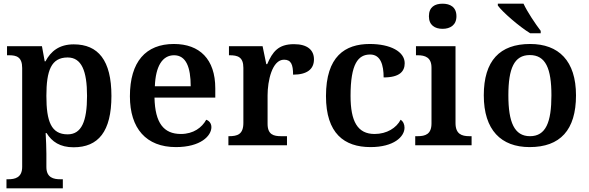

<svg xmlns="http://www.w3.org/2000/svg" viewBox="-20 -786 3188 1039"><path d="M15 233H320V184H306C271 184 231 176 231 118V46C231 16 229 -29 227 -66H232C261 -19 305 11 378 11C512 11 583 -74 583 -267C583 -460 511 -546 379 -546C301 -546 255 -509 226 -454H222L207 -536H18V-487H29C69 -487 100 -478 100 -418V117C100 176 60 184 25 184H15ZM346 -59C257 -59 231 -129 231 -267C231 -404 257 -475 346 -475C421 -475 451 -403 451 -267C451 -129 421 -59 346 -59Z M932 10C1066 10 1124 -51 1124 -98C1124 -119 1111 -133 1096 -138C1073 -96 1027 -61 959 -61C866 -61 819 -120 816 -258H1145V-308C1145 -466 1060 -548 921 -548C769 -548 683 -452 683 -265C683 -91 771 10 932 10ZM1012 -319H818C822 -428 859 -487 922 -487C987 -487 1012 -422 1012 -319Z M1216 0H1533V-49H1502C1461 -49 1428 -57 1428 -116V-270C1428 -347 1452 -463 1517 -463C1555 -463 1566 -437 1566 -382C1641 -382 1679 -411 1679 -465C1679 -514 1645 -547 1571 -547C1486 -547 1455 -506 1426 -439H1421L1401 -536H1219V-487H1222C1266 -487 1297 -478 1297 -419V-121C1297 -58 1264 -49 1219 -49H1216Z M1985 10C2111 10 2169 -46 2169 -95C2169 -113 2162 -129 2148 -138C2125 -94 2074 -61 2007 -61C1915 -61 1877 -129 1877 -267C1877 -441 1918 -491 1983 -491C2040 -491 2056 -434 2056 -367C2143 -367 2170 -400 2170 -444C2170 -507 2092 -548 1981 -548C1847 -548 1744 -481 1744 -266C1744 -64 1843 10 1985 10Z M2375 -630C2416 -630 2450 -650 2450 -698C2450 -748 2416 -766 2375 -766C2333 -766 2301 -748 2301 -698C2301 -650 2333 -630 2375 -630ZM2227 0H2532V-49H2520C2478 -49 2445 -61 2445 -120V-536H2231V-487H2240C2281 -487 2315 -475 2315 -420V-118C2315 -60 2282 -49 2240 -49H2227Z M2849 -606H2906V-619C2877 -657 2834 -721 2813 -766H2674V-756C2699 -721 2790 -642 2849 -606ZM2846 10C3011 10 3097 -82 3097 -270C3097 -457 3003 -548 2849 -548C2684 -548 2598 -457 2598 -270C2598 -82 2692 10 2846 10ZM2848 -49C2763 -49 2731 -125 2731 -270C2731 -415 2762 -488 2847 -488C2933 -488 2964 -415 2964 -270C2964 -125 2934 -49 2848 -49Z"/></svg>

Font: Noto Serif Sinhala SemiBold
Style: Regular
Weight: 600
Designer: Jelle Bosma - Monotype Design Team
Foundry: Monotype Imaging Inc.
Version: Version 2.007